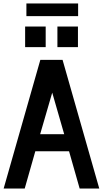

<svg xmlns="http://www.w3.org/2000/svg" viewBox="-20 -1084 592 1104"><path d="M131.8 -991.2V-1064H429.2V-991.2ZM310.1 -813V-931.6H428.2V-813ZM124.5 -813V-931.6H242.7V-813ZM210.9 -312.5H349.1L280.3 -551.3ZM1 0 211.9 -739.7H339.8L550.8 0H438L377 -214.4H183.1L122.1 0Z"/></svg>

Font: News Cycle
Style: Bold
Weight: 700
Version: Version 0.5.1